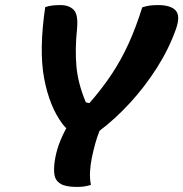

<svg xmlns="http://www.w3.org/2000/svg" viewBox="-20 -728 722 756"><path d="M338 0Q325 4 312.5 6Q300 8 283 8Q238 8 218 -4.5Q198 -17 194.5 -39Q191 -61 195 -90Q200 -126 211.5 -158Q223 -190 241 -223Q234 -230 226 -240Q175 -308 154 -418.5Q133 -529 158 -700Q173 -705 187.5 -706.5Q202 -708 218 -708Q252 -708 270.5 -689Q289 -670 283 -611Q275 -533 281 -466Q287 -399 318 -325L332 -322Q382 -379 419.5 -435.5Q457 -492 486 -555.5Q515 -619 540 -699Q555 -704 569 -706Q583 -708 602 -708Q652 -708 671.5 -687Q691 -666 673 -614Q645 -535 597.5 -460.5Q550 -386 491.5 -322.5Q433 -259 372 -213Q362 -188 355 -162.5Q348 -137 342 -109Q336 -80 334.5 -52.5Q333 -25 338 0Z"/></svg>

Font: Recursive Sn Csl St
Style: Bold Italic
Weight: 700
Italic angle: -15°
Version: Version 1.079;hotconv 1.0.112;makeotfexe 2.5.65598; ttfautoh